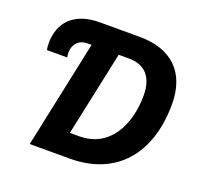

<svg xmlns="http://www.w3.org/2000/svg" viewBox="-124 -853 1035 991"><g transform="rotate(20 393.5 -357.0)"><path d="M50 -524C50 -511 51 -497 54 -486H165C164 -491 162 -502 162 -511C162 -558 192 -590 236 -590H261L136 0H356C612 0 756 -173 756 -444C756 -619 655 -714 480 -714H260C120 -714 50 -636 50 -524ZM311 -125 410 -590H466C551 -590 603 -541 603 -436C603 -272 527 -125 363 -125Z"/></g></svg>

Font: BC Sans
Style: Bold Italic
Weight: 700
Italic angle: -12°
Designer: Monotype Design Team
Province of B.C.
Foundry: Monotype Imaging Inc.
Version: Version 2.000;GOOG;noto-source:20170915:90ef993387c0